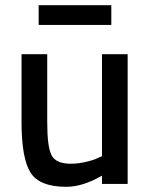

<svg xmlns="http://www.w3.org/2000/svg" viewBox="-20 -709 580 740"><path d="M373 -500H472V0H373V-32Q299 11 235 11Q132 11 97.5 -44Q63 -99 63 -239V-500H162V-238Q162 -144 178.5 -111Q195 -78 253 -78Q281 -78 311 -85Q341 -92 357 -100L373 -107ZM129 -613V-689H409V-613Z"/></svg>

Font: TitilliumText
Style: Medium
Weight: 500
Designer: Accademia di Belle Arti di Urbino and others
Foundry: Accademia di Belle Arti di Urbino and others.
Version: Version 60.001